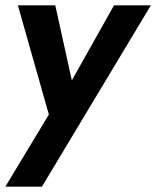

<svg xmlns="http://www.w3.org/2000/svg" viewBox="-21 -480 585 719"><path d="M544 -460 136 219H-1L162 -51L46 -460H186L248 -179L406 -460Z"/></svg>

Font: Jost* 600 Semi
Style: Italic
Weight: 600
Italic angle: -10°
Version: Version 3.500